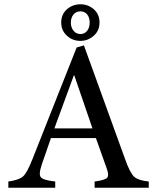

<svg xmlns="http://www.w3.org/2000/svg" viewBox="-20 -877 734 897"><path d="M356 -857Q391 -857 418 -834Q445 -810 445 -772Q445 -734 418 -710Q391 -686 355 -686Q319 -686 293 -710Q266 -734 266 -772Q266 -810 293 -834Q320 -857 356 -857ZM355 -824Q336 -824 324 -810Q311 -795 311 -772Q311 -748 324 -733Q336 -718 356 -718Q375 -718 387 -733Q399 -748 399 -772Q399 -795 387 -810Q375 -824 355 -824ZM675 0H422V-29Q469 -35 480 -46Q485 -51 485 -61Q485 -71 480 -86L428 -232H218L175 -108Q166 -81 166 -66Q166 -54 171 -49Q182 -35 238 -29V0H19V-29Q69 -36 88 -53Q106 -69 131 -132L338 -655L372 -665L565 -132Q588 -68 607 -51Q626 -34 675 -29ZM412 -277 327 -525H325L234 -277Z"/></svg>

Font: Ponomar
Style: Regular
Weight: 400
Version: Version 1.301; ttfautohint (v1.8.4.7-5d5b)